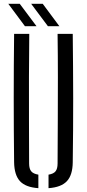

<svg xmlns="http://www.w3.org/2000/svg" viewBox="-20 -977 454 1003"><path d="M53.7 -129.2Q51.7 -298.2 51.7 -464.6Q51.7 -631 53.7 -800H132.9Q131.8 -687.5 131.3 -574.5Q130.8 -461.6 131.4 -348.7Q131.9 -235.7 132.1 -122.8Q132.1 -95.7 142.9 -82.4Q153.7 -69 180.4 -64.6V6Q113.5 1.3 84.2 -30.7Q54.8 -62.7 53.7 -129.2ZM233.5 6V-64.6Q260.1 -69 270.4 -82.4Q280.8 -95.8 280.8 -122.8Q281.4 -235.7 281.9 -348.7Q282.4 -461.6 282.4 -574.5Q282.4 -687.5 280.8 -800H360Q362 -631 362.3 -464.6Q362.5 -298.2 360 -129.2Q359.3 -62.7 329.6 -30.7Q299.8 1.3 233.5 6ZM110.4 -840 23.3 -957.1H83.2L170.8 -840ZM230.4 -840 142.8 -957.1H203.2L290.3 -840Z"/></svg>

Font: Big Shoulders Stencil Text Thin
Style: Regular
Weight: 100
Designer: Patric King
Foundry: XO Type Co
Version: Version 2.001